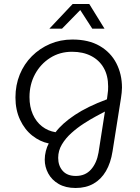

<svg xmlns="http://www.w3.org/2000/svg" viewBox="-20 -720 696 957"><path d="M357 217Q307 217 272.5 197Q238 177 220.5 144.5Q203 112 203 76Q203 55 208.5 33Q214 11 223 -5Q179 -14 141 -44Q103 -74 80 -123Q57 -172 57 -234Q57 -296 78.5 -348.5Q100 -401 139 -440Q178 -479 229.5 -501Q281 -523 341 -523Q422 -523 477 -491Q532 -459 560 -404.5Q588 -350 588 -283Q588 -271 586.5 -258Q585 -245 583 -231L541 34Q532 92 508 133Q484 174 446 195.5Q408 217 357 217ZM358 157Q405 157 433.5 125Q462 93 471 41L503 -164Q486 -155 458 -140Q430 -125 397.5 -104Q365 -83 336 -57Q307 -31 288.5 0Q270 31 270 67Q270 106 292.5 131.5Q315 157 358 157ZM257 -61Q290 -105 353 -147Q416 -189 513 -225L516 -248Q518 -259 518.5 -269Q519 -279 519 -289Q519 -343 497 -381.5Q475 -420 434.5 -441Q394 -462 339 -462Q278 -462 230 -431.5Q182 -401 154.5 -350Q127 -299 127 -236Q127 -188 143.5 -150.5Q160 -113 189.5 -90Q219 -67 257 -61ZM226 -577 342 -700H425L501 -577H440L380 -670L289 -577Z"/></svg>

Font: MuseoModerno Light
Style: Italic
Weight: 300
Italic angle: -9°
Designer: Pablo Cosgaya, Héctor Gatti, Marcela Romero, and the Authors of The MuseoModerno Project.
Foundry: Omnibus-Type Team
Version: Version 1.003